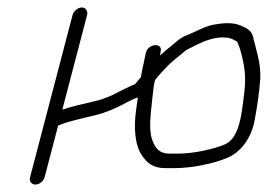

<svg xmlns="http://www.w3.org/2000/svg" viewBox="-20 -516 718 515"><path d="M395.9 -301C404.2 -312.8 417.3 -326.3 425.8 -335C440.7 -351.8 457.1 -362.5 473.8 -377C482.5 -385.2 495.9 -389 505.5 -395C527.9 -406.1 558.7 -418.7 587.7 -415C598.6 -415 608.5 -408.2 615.1 -405C618.1 -401 621.3 -393 624.8 -381C636.1 -339.9 641.3 -311 634.2 -258.5C628.2 -213.5 623.1 -144 581.5 -128C549.4 -115 498.3 -104 458.3 -104H433.3C403.5 -104 393.4 -125 387 -145C377.5 -174.7 386.6 -228.3 390.5 -269C391.3 -276 391.3 -276 392.2 -283C392.7 -287.7 394 -293.7 395.9 -301ZM174.7 -476 60.5 -40C57.8 -29.7 64.8 -21 75 -21C85.2 -21 96.8 -29.7 99.5 -40L135.9 -179L148.2 -184C163.2 -190 186.4 -194.5 202.1 -199L227.7 -205C259.2 -211.9 293.5 -226.4 319.1 -241L335.2 -249C340.8 -251.4 345.1 -252.9 349.8 -255C348.5 -245 347 -234 345.2 -222C338.1 -173.7 342.1 -124.6 360.9 -99C372.9 -80.5 389.4 -65 423 -65H448C494.6 -65 551.1 -76.8 588.1 -92C625.4 -106.6 655.6 -146.5 663.4 -196C670.5 -232.7 675.7 -271.2 678.2 -306C679.6 -347.8 667.5 -380.3 658.5 -418C654.7 -434.1 640.7 -441.4 624.4 -448C605.1 -456.3 577.5 -454.5 553.9 -450C529.3 -446.1 497.3 -426.9 477.1 -420C467.2 -415.3 458.3 -409.3 450.3 -402C436.1 -389.3 422.6 -380.2 409.2 -367L410.8 -377C417.6 -402.9 377.7 -399.5 371.3 -375L367.3 -356C366.2 -349.3 364.6 -342 362.5 -334C361.3 -326.7 359.8 -318.3 358 -309C352.6 -302.5 346.2 -295.5 342 -290C331.6 -286.5 319 -279.4 309.1 -275C301 -271 301 -271 293 -267C283.6 -260.8 263 -253.3 251.2 -249L227.7 -243C202.4 -237.1 172.7 -230.5 147.2 -222L213.7 -476C216.4 -486.3 209.6 -496 199.5 -496C189.3 -496 177.4 -486.3 174.7 -476Z"/></svg>

Font: Just Breathe
Style: Obl5
Weight: 400
Foundry: Cannot Into Space Fonts
Version: Version 0.72